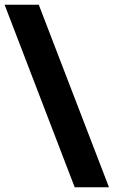

<svg xmlns="http://www.w3.org/2000/svg" viewBox="-20 -731 481 812"><path d="M295.9 61 -0.5 -710.9H144L440.9 61Z"/></svg>

Font: Vazirmatn RD FD
Style: Bold
Weight: 700
Designer: Saber Rastikerdar
Foundry: Saber Rastikerdar
Version: Version 33.003